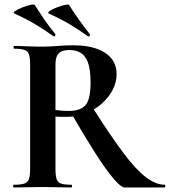

<svg xmlns="http://www.w3.org/2000/svg" viewBox="-20 -828 750 848"><path d="M368 -668Q328 -697 287.5 -721Q247 -745 196 -768Q188 -772 200 -780Q212 -788 231.5 -795.5Q251 -803 267.5 -806.5Q284 -810 286 -805Q305 -774 328 -742Q351 -710 376 -678Q379 -674 376 -670Q373 -666 368 -668ZM216 -668Q176 -697 135.5 -721Q95 -745 44 -768Q36 -772 48 -780Q60 -788 79.5 -795.5Q99 -803 115.5 -806.5Q132 -810 134 -805Q154 -774 176 -741.5Q198 -709 224 -678Q226 -674 223.5 -670Q221 -666 216 -668ZM530 0Q515 0 481.5 -39Q448 -78 401 -151.5Q354 -225 295 -327L387 -356Q467 -230 523.5 -154.5Q580 -79 624 -45.5Q668 -12 708 -12Q710 -12 710 -6Q710 0 708 0Q638 0 594 0Q550 0 530 0ZM302 -628Q394 -628 444.5 -594.5Q495 -561 495 -501Q495 -463 476.5 -429Q458 -395 427.5 -368.5Q397 -342 358.5 -327Q320 -312 280 -312Q266 -312 251.5 -312Q237 -312 225 -313V-81Q225 -52 230 -37Q235 -22 250 -17Q265 -12 296 -12Q298 -12 298 -6Q298 0 296 0Q270 0 238 -1Q206 -2 168 -2Q132 -2 99.5 -1Q67 0 41 0Q38 0 38 -6Q38 -12 41 -12Q72 -12 87 -17Q102 -22 107.5 -37Q113 -52 113 -81V-544Q113 -573 108 -587.5Q103 -602 88 -607.5Q73 -613 42 -613Q40 -613 40 -619Q40 -625 42 -625Q68 -625 100 -623.5Q132 -622 168 -622Q198 -622 233.5 -625Q269 -628 302 -628ZM380 -463Q380 -522 368 -553Q356 -584 335 -595.5Q314 -607 287 -607Q264 -607 250.5 -600.5Q237 -594 231 -579.5Q225 -565 225 -542V-342Q239 -340 255 -339Q271 -338 283 -338Q336 -338 358 -364Q380 -390 380 -463Z"/></svg>

Font: Cormorant Light
Style: Bold
Weight: 700
Version: Version 4.000